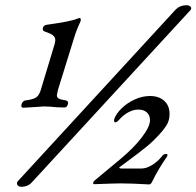

<svg xmlns="http://www.w3.org/2000/svg" viewBox="-20 -690 753 736"><path d="M62 -288Q63 -294 67 -299Q71 -304 77 -305Q103 -308 116 -315Q129 -322 136 -344L190 -523L192 -535Q192 -548 182.5 -555Q173 -562 152 -569Q143 -572 144 -580Q145 -593 159 -595Q253 -608 275 -618Q284 -621 284 -621Q292 -621 289 -609Q287 -604 279.5 -587.5Q272 -571 265 -548L202 -345Q198 -327 198 -325Q198 -316 205.5 -312Q213 -308 233 -305Q244 -302 240 -290Q237 -278 227 -278Q196 -278 174 -281L148 -282Q140 -282 120 -280Q75 -277 69 -277Q65 -277 63 -280Q61 -283 62 -288ZM45 13Q45 8 48 5L654 -654Q670 -670 695 -670Q703 -670 708 -666.5Q713 -663 713 -658Q713 -654 709 -650L103 8Q88 26 61 26Q54 26 49.5 22Q45 18 45 13ZM443 13Q423 13 342 16Q337 16 337 12Q337 9 339.5 5.5Q342 2 345 0L440 -79Q494 -124 524.5 -164.5Q555 -205 555 -229Q555 -248 543 -259Q531 -270 510 -270Q491 -270 471 -259Q451 -248 435 -229Q427 -221 423 -221Q415 -221 418 -234Q425 -254 446 -274.5Q467 -295 496 -308.5Q525 -322 555 -322Q589 -322 609.5 -303.5Q630 -285 630 -253Q630 -227 617 -207.5Q604 -188 588 -171.5Q572 -155 567 -150Q550 -133 509 -102Q468 -71 457 -63L438 -49L437 -48Q437 -44 447 -44H522Q541 -44 562.5 -57Q584 -70 601 -91Q606 -100 618 -100Q622 -100 622 -96Q622 -93 619 -88Q587 -42 565 3Q559 17 552 17Q484 13 443 13Z"/></svg>

Font: EB Garamond Medium
Style: Italic
Weight: 500
Italic angle: -17.2°
Designer: Georg Duffner and Octavio Pardo
Foundry: Georg Duffner
Version: Version 1.000